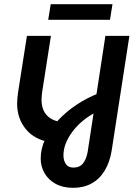

<svg xmlns="http://www.w3.org/2000/svg" viewBox="-20 -682 671 920"><path d="M330 218Q281 218 246 198.5Q211 179 193 147Q175 115 175 78Q175 30 197 -16.5Q219 -63 257.5 -104.5Q296 -146 346 -179.5Q396 -213 453 -235L435 -142Q365 -104 324.5 -47.5Q284 9 284 62Q284 87 295.5 104Q307 121 332 121Q362 121 378 100.5Q394 80 400 46L485 -510H600L515 40Q506 96 481 136.5Q456 177 418 197.5Q380 218 330 218ZM221 -1Q146 -12 104 -63Q62 -114 62 -186Q62 -198 63.5 -214Q65 -230 67 -242L109 -510H224L182 -241Q181 -231 180 -222Q179 -213 179 -206Q179 -158 203 -131Q227 -104 271 -98ZM211 -587 223 -662H519L507 -587Z"/></svg>

Font: MuseoModerno Medium
Style: Italic
Weight: 500
Italic angle: -9°
Designer: Pablo Cosgaya, Héctor Gatti, Marcela Romero, and the Authors of The MuseoModerno Project.
Foundry: Omnibus-Type Team
Version: Version 1.003